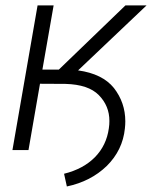

<svg xmlns="http://www.w3.org/2000/svg" viewBox="-20 -548 557 701"><path d="M515.1 -528.3H438L194.8 -293.9H134.8L175.8 -528.3H117.2L25.4 0H84L126 -242.2L218.8 -241.7C274.9 -240.2 315.4 -226.6 340.8 -200.7C366.7 -174.3 379.4 -143.1 379.4 -106.4C379.4 -97.7 378.9 -88.9 377.4 -79.6C366.2 3.9 307.1 63.5 213.9 86.4L224.1 132.8C282.2 120.6 330.6 95.7 369.6 58.1C408.2 20 430.7 -25.9 436 -79.1C437 -87.9 437.5 -96.7 437.5 -105C437.5 -150.9 423.3 -191.4 396 -226.6C368.2 -261.2 324.7 -282.7 265.1 -291Z"/></svg>

Font: Roboto Light
Style: Italic
Weight: 300
Italic angle: -12°
Designer: Google
Version: Version 2.137; 2017